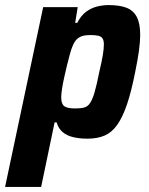

<svg xmlns="http://www.w3.org/2000/svg" viewBox="-59 -538 585 756"><path d="M-39 198 111 -510H247L237 -448H245Q260 -477 280.5 -492Q301 -507 324 -512.5Q347 -518 368 -518Q412 -518 439 -507.5Q466 -497 479.5 -471.5Q493 -446 493 -401Q493 -374 488 -337.5Q483 -301 473 -253Q458 -177 441 -127Q424 -77 403 -47Q382 -17 353.5 -4.5Q325 8 285 8Q254 8 229 2Q204 -4 187.5 -18Q171 -32 164 -56H156L103 198ZM236 -111Q258 -111 272 -114.5Q286 -118 295.5 -132Q305 -146 313.5 -175Q322 -204 332 -255Q342 -297 346 -322Q350 -347 350 -363Q350 -379 344.5 -387Q339 -395 327 -397.5Q315 -400 296 -400Q278 -400 265 -396Q252 -392 243 -383Q234 -374 227 -357Q222 -346 216.5 -326Q211 -306 205 -281.5Q199 -257 193.5 -232Q188 -207 185 -186.5Q182 -166 182 -155Q182 -129 194 -120Q206 -111 236 -111Z"/></svg>

Font: Saira SemiCondensed
Style: Bold Italic
Weight: 700
Width: 4
Italic angle: -12°
Designer: Hector Gatti with collaboration of the Omnibus-Type team
Foundry: Omnibus-Type
Version: Version 1.101